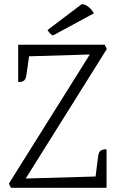

<svg xmlns="http://www.w3.org/2000/svg" viewBox="-20 -899 558 919"><path d="M67 -685H481Q484 -680 486.5 -674.5Q489 -669 491 -664L99 -38L51 -43L465 -55L490 0H33Q29 -5 27 -10.5Q25 -16 23 -21L426 -664L436 -639L70 -628ZM490 -184V0L436 -43L450 -153Q453 -175 466 -180.5Q479 -186 490 -184ZM67 -507V-685L121 -642L106 -538Q103 -516 90.5 -510.5Q78 -505 67 -507ZM429 -835 233 -729Q224 -734 218 -741Q212 -748 207 -755L371 -879Q383 -879 394 -872.5Q405 -866 414.5 -856Q424 -846 429 -835Z"/></svg>

Font: Karma Variable Light
Style: Regular
Weight: 300
Designer: Joana Correia
Foundry: Indian Type Foundry
Version: Version 3.000